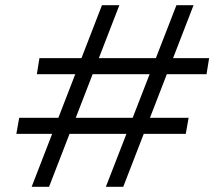

<svg xmlns="http://www.w3.org/2000/svg" viewBox="-20 -720 835 740"><path d="M388 0 660 -700H726L455 0ZM102 0 373 -700H440L169 0ZM43 -204 54 -266H707L696 -204ZM122 -434 132 -496H786L776 -434Z"/></svg>

Font: DM Sans 17pt Light
Style: Italic
Weight: 300
Italic angle: -10°
Version: Version 4.004;gftools[0.9.30]